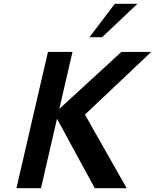

<svg xmlns="http://www.w3.org/2000/svg" viewBox="-20 -997 821 1017"><path d="M708 -977H588L454 -800H521ZM651 0 430 -390 781 -722H623L294 -420L364 -722H234L67 0H197L282 -368L482 0Z"/></svg>

Font: Perun SemiBold Italic
Style: Regular
Weight: 400
Italic angle: -12°
Foundry: Copyright (c) Stefan Peev, Context Ltd, 2016
Version: Version 1.026